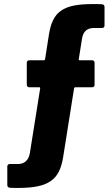

<svg xmlns="http://www.w3.org/2000/svg" viewBox="-20 -723 554 946"><path d="M438 -585H483C490 -585 495 -590 495 -597V-689C495 -696 491 -701 483 -702C467 -703 452 -703 438 -703C291 -703 239 -667 221 -552L202 -431C202 -428 199 -426 196 -426H124C117 -426 112 -421 112 -414V-305C112 -298 117 -293 124 -293H174C177 -293 178 -291 178 -288L127 32C121 67 100 84 72 85H28C21 85 16 90 16 97V189C16 196 20 201 28 202C43 203 56 203 69 203C219 203 273 164 291 52L345 -288C345 -291 348 -293 351 -293H434C441 -293 446 -298 446 -305V-414C446 -421 441 -426 434 -426H372C369 -426 368 -428 368 -431L384 -532C389 -563 404 -583 438 -585Z"/></svg>

Font: Barlow Semi Condensed ExtraBold
Style: Regular
Weight: 800
Width: 4
Designer: Jeremy Tribby
Foundry: Tribby Type
Version: Version 1.422;hotconv 1.0.109;makeotfexe 2.5.65596